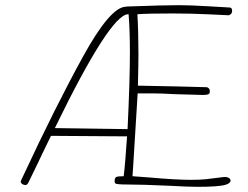

<svg xmlns="http://www.w3.org/2000/svg" viewBox="-20 -716 957 742"><path d="M646 -664Q551 -664 511 -661Q515 -593 515 -507Q515 -465 513 -385L663 -382Q761 -380 778 -379Q783 -379 787 -374.5Q791 -370 791 -363Q791 -354 784.5 -351.5Q778 -349 766 -349L657 -352Q603 -355 579 -355H512L495 -79L492 -35L559 -30Q660 -21 719 -21Q752 -21 776.5 -23.5Q801 -26 846 -32H851Q859 -32 865 -28Q871 -24 871 -18Q871 -8 852 -2Q825 6 744 6Q707 6 637 2Q527 -3 471 -3Q452 -3 440 -4Q428 -5 425.5 -7.5Q423 -10 423 -16Q423 -29 429.5 -32Q436 -35 458 -35Q464 -82 471 -189L177 -191Q134 -103 126 -85Q112 -55 92 -15Q88 -6 85 -3.5Q82 -1 79 -1Q70 -1 64 -6.5Q58 -12 61 -18L70 -37Q194 -303 300 -496Q406 -689 466 -690Q469 -691 477 -691Q610 -696 672 -696Q716 -696 789.5 -691.5Q863 -687 867 -687Q877 -687 877 -674Q877 -666 872 -661.5Q867 -657 863 -657Q859 -657 789.5 -660.5Q720 -664 646 -664ZM473 -217Q482 -404 482 -512Q482 -599 477 -661H475Q405 -659 192 -221Z"/></svg>

Font: Mali ExtraLight
Style: Regular
Weight: 275
Version: Version 1.000; ttfautohint (v1.6)